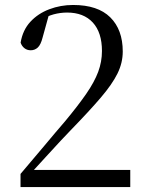

<svg xmlns="http://www.w3.org/2000/svg" viewBox="-20 -763 598 783"><path d="M63.7 0V-53.7Q114.1 -112.5 161.4 -169.3Q208.7 -226.1 245.7 -268.8Q299.1 -333.2 332 -380.9Q365 -428.6 380.4 -469.9Q395.8 -511.3 395.8 -555Q395.8 -630.4 358.5 -671.1Q321.1 -711.8 253.6 -711.8Q226.3 -711.8 198.8 -704.5Q171.3 -697.1 139.6 -677.4L180.9 -708.1L153.6 -609.6Q146.3 -580.7 134.2 -569.3Q122.1 -558 105.4 -558Q90.5 -558 79.7 -566.4Q68.9 -574.8 64.1 -589.1Q72.6 -640.4 103.9 -674.2Q135.2 -708 181.1 -725.3Q227 -742.7 278 -742.7Q378.9 -742.7 429.7 -692.3Q480.6 -641.9 480.6 -552.9Q480.6 -506.8 459.1 -463.1Q437.6 -419.5 391.1 -365Q344.6 -310.5 268.2 -231.9Q252.5 -216.2 226.9 -188.4Q201.4 -160.6 169.3 -125.8Q137.3 -91.1 104 -54.4L112.8 -85.3V-70.1H511.2V0Z"/></svg>

Font: Noto Serif KR
Style: Regular
Weight: 200
Designer: Ryoko NISHIZUKA 西塚涼子 (kana & ideographs); Frank Grießhammer (Latin, Greek & Cyrillic); Wenlong ZHANG 张文龙 (bopomofo); San
Foundry: Adobe
Version: Version 2.001;hotconv 1.1.0;makeotfexe 2.6.0